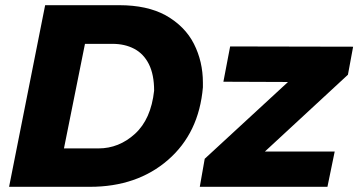

<svg xmlns="http://www.w3.org/2000/svg" viewBox="-20 -720 1381 740"><path d="M1242 0H750L769 -108L1090 -404L841 -405L867 -541L1341 -540L1321 -432L1001 -136H1270ZM326.5 0H15L154 -700H439.5Q547 -700 618.5 -661Q693 -619 727.5 -550.8Q762 -482.5 762 -401.5V-383.5Q747 -207.5 627.8 -103.8Q508.5 0 326.5 0ZM359.5 -148Q438.5 -148 500.2 -204.2Q562 -260.5 574 -370.5Q574 -432.5 553.8 -472.8Q533.5 -513 497.2 -532Q461 -551 413.5 -551H307.5L226.5 -148Z"/></svg>

Font: Argentum Sans
Style: Bold Italic
Weight: 700
Italic angle: -11°
Designer: Julieta Ulanovsky (font), Cristiano Sobral (main changes and remaster)
Foundry: Julieta Ulanovsky (font), Cristiano Sobral (main changes and remaster)
Version: Version 2.007;June 15, 2022;FontCreator 14.0.0.2814 64-bit; 